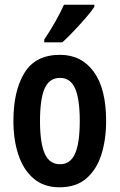

<svg xmlns="http://www.w3.org/2000/svg" viewBox="-20 -786 509 816"><path d="M431 -272Q431 -193 411 -129.5Q391 -66 347.5 -28Q304 10 233 10Q166 10 122.5 -27.5Q79 -65 58 -128.5Q37 -192 37 -272Q37 -400 84 -476.5Q131 -553 235 -553Q326 -553 378.5 -481Q431 -409 431 -272ZM150 -271Q150 -179 170 -133.5Q190 -88 235 -88Q279 -88 299 -133Q319 -178 319 -272Q319 -366 299 -410.5Q279 -455 235 -455Q190 -455 170 -410.5Q150 -366 150 -271ZM381 -757Q368 -737 344 -709.5Q320 -682 293.5 -654Q267 -626 245 -606H168V-618Q195 -658 216 -695.5Q237 -733 252 -766H381Z"/></svg>

Font: Noto Sans Gurmukhi ExtraCondensed SemiBold
Style: Regular
Weight: 600
Width: 2
Designer: Jelle Bosma - Monotype Design Team
Foundry: Monotype Imaging Inc.
Version: Version 2.004; ttfautohint (v1.8.4.7-5d5b)